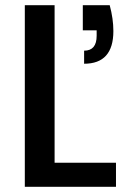

<svg xmlns="http://www.w3.org/2000/svg" viewBox="-20 -715 503 735"><path d="M189 -92H424V0H75V-695H189ZM400 -695Q414 -643 414 -596Q414 -471 302 -471V-521Q350 -521 350 -578V-599H297V-695Z"/></svg>

Font: Fz Poppins Med
Style: Regular
Weight: 500
Designer: Ninad Kale (Devanagari), Jonny Pinhorn (Latin)
Foundry: Indian Type Foundry
Version: Vit hóa bi Vntype.Com & FontZin.Com